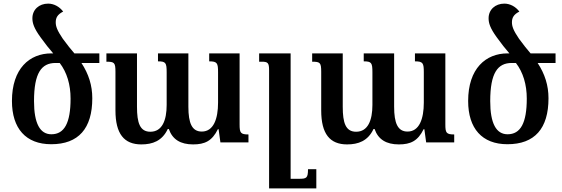

<svg xmlns="http://www.w3.org/2000/svg" viewBox="-20 -787 3105 1061"><path d="M263 10C414 10 490 -77 490 -244C490 -315 470 -378 430 -439H529V-492H391C373 -513 350 -541 327 -573C295 -620 288 -642 288 -664C288 -688 297 -707 329 -723C309 -750 278 -767 246 -767C196 -767 159 -734 159 -686C159 -660 167 -632 204 -581C229 -546 253 -516 274 -492H264C143 -492 46 -408 46 -229C46 -77 123 10 263 10ZM264 -45C201 -45 168 -105 168 -228C168 -384 209 -439 287 -439H310C350 -387 370 -319 370 -242C370 -108 336 -45 264 -45Z M1136 -492V-448C1181 -448 1185 -438 1185 -387V-220C1185 -130 1160 -60 1095 -60C1041 -60 1021 -106 1021 -197V-492H853V-448C896 -448 901 -440 901 -387V-207C901 -122 876 -59 811 -59C753 -59 737 -108 737 -197V-492H568V-446C612 -446 618 -441 618 -390V-177C618 -47 666 11 761 11C823 11 876 -8 907 -74H913C933 -16 978 11 1047 11C1112 11 1152 -8 1184 -73H1188L1198 0H1353V-44C1309 -44 1304 -53 1304 -100V-492Z M1728 148H1682C1682 197 1674 201 1633 201H1586V-492H1412V-446H1426C1460 -446 1467 -440 1467 -399V254H1728Z M2273 -492V-448C2318 -448 2322 -438 2322 -387V-220C2322 -130 2297 -60 2232 -60C2178 -60 2158 -106 2158 -197V-492H1990V-448C2033 -448 2038 -440 2038 -387V-207C2038 -122 2013 -59 1948 -59C1890 -59 1874 -108 1874 -197V-492H1705V-446C1749 -446 1755 -441 1755 -390V-177C1755 -47 1803 11 1898 11C1960 11 2013 -8 2044 -74H2050C2070 -16 2115 11 2184 11C2249 11 2289 -8 2321 -73H2325L2335 0H2490V-44C2446 -44 2441 -53 2441 -100V-492Z M2784 10C2935 10 3011 -77 3011 -244C3011 -315 2991 -378 2951 -439H3050V-492H2912C2894 -513 2871 -541 2848 -573C2816 -620 2809 -642 2809 -664C2809 -688 2818 -707 2850 -723C2830 -750 2799 -767 2767 -767C2717 -767 2680 -734 2680 -686C2680 -660 2688 -632 2725 -581C2750 -546 2774 -516 2795 -492H2785C2664 -492 2567 -408 2567 -229C2567 -77 2644 10 2784 10ZM2785 -45C2722 -45 2689 -105 2689 -228C2689 -384 2730 -439 2808 -439H2831C2871 -387 2891 -319 2891 -242C2891 -108 2857 -45 2785 -45Z"/></svg>

Font: Noto Serif Armenian SemiCondensed SemiBold
Style: Regular
Weight: 600
Width: 4
Designer: Monotype Design Team
Foundry: Monotype Imaging Inc.
Version: Version 2.008